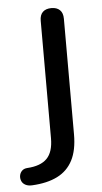

<svg xmlns="http://www.w3.org/2000/svg" viewBox="-108 -527 400 751"><g transform="rotate(-5 92.0 -152.0)"><path d="M-12 190Q-28 191 -39 185Q-50 179 -54 168.5Q-58 158 -56 147.5Q-54 137 -46.5 129.5Q-39 122 -26 121Q27 118 52 92.5Q77 67 77 13V-448Q77 -471 89 -482.5Q101 -494 123 -494Q144 -494 156 -482.5Q168 -471 168 -448V6Q168 68 147.5 107.5Q127 147 87 167Q47 187 -12 190Z"/></g></svg>

Font: Nunito Medium
Style: Regular
Weight: 500
Designer: Vernon Adams
Foundry: Vernon Adams
Version: Version 3.602